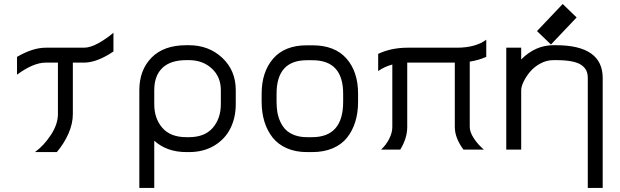

<svg xmlns="http://www.w3.org/2000/svg" viewBox="-20 -734 3040 942"><path d="M204.1 -500H392.1Q422.4 -500 461.2 -521.2Q500 -542.5 536.6 -573.2V-481.4Q455.6 -426.8 392.1 -426.8H337.4V-174.8Q337.4 -127.4 315.9 -78.6Q294.4 -29.8 258.8 12.2H151.4Q194.3 -18.6 229.2 -71.3Q264.2 -124 264.2 -174.8V-426.8H204.1Q144 -426.8 63.5 -367.7V-455.1Q141.1 -500 204.1 -500Z M1063.5 -223.1V-291.5Q1063.5 -357.4 1018.8 -398.2Q974.1 -439 906.7 -439H894.5Q816.9 -439 776.9 -400.9Q736.8 -362.8 736.8 -291.5V-223.1Q736.8 -152.3 776.6 -106.7Q816.4 -61 894.5 -61H906.7Q984.4 -61 1023.9 -106.9Q1063.5 -152.8 1063.5 -223.1ZM906.7 12.2H894.5Q798.8 12.2 736.8 -43.5V188H663.6V-291.5Q663.6 -390.1 723.4 -451.2Q783.2 -512.2 894.5 -512.2H906.7Q1004.4 -512.2 1070.6 -450.2Q1136.7 -388.2 1136.7 -291.5V-223.1Q1136.7 -157.2 1110.6 -104.5Q1084.5 -51.8 1031.7 -19.8Q979 12.2 906.7 12.2Z M1736.8 -274.4V-234.4Q1736.8 -180.7 1723.1 -136.5Q1709.5 -92.3 1682.6 -58.6Q1655.8 -24.9 1612.1 -6.3Q1568.4 12.2 1511.2 12.2H1486.3Q1430.2 12.2 1387 -6.8Q1343.8 -25.9 1317.1 -59.8Q1290.5 -93.8 1277.1 -137.9Q1263.7 -182.1 1263.7 -234.9V-273.9Q1263.7 -381.3 1320.3 -446.5Q1377 -511.7 1485.4 -511.7H1513.2Q1622.6 -511.7 1679.7 -447Q1736.8 -382.3 1736.8 -274.4ZM1513.2 -438.5H1485.4Q1336.9 -438.5 1336.9 -273.9V-234.9Q1336.9 -207.5 1340.8 -183.8Q1344.7 -160.2 1355.2 -137Q1365.7 -113.8 1382.1 -97.4Q1398.4 -81.1 1425 -71Q1451.7 -61 1486.3 -61H1511.2Q1663.6 -61 1663.6 -234.4V-274.4Q1663.6 -438.5 1513.2 -438.5Z M1980 -500H2221.7Q2312.5 -500 2365.7 -539.1V-455.1Q2330.1 -439 2284.7 -431.6V-111.3Q2284.7 -86.4 2304.4 -55.9Q2324.2 -25.4 2354 0H2253.9Q2211.4 -57.1 2211.4 -111.3V-426.8H1978V-111.3Q1978 -55.7 1943.8 0H1849.6Q1874.5 -22.9 1889.6 -53Q1904.8 -83 1904.8 -111.3V-417.5Q1865.7 -406.7 1835.4 -385.3V-469.7Q1899.9 -500 1980 -500Z M2537.1 0H2463.9V-500H2537.1V-442.4Q2606.9 -512.2 2694.8 -512.2H2707Q2937 -512.2 2937 -351.1V188H2863.8V-351.1Q2863.8 -372.1 2856.9 -387.2Q2850.1 -402.3 2833 -414.6Q2815.9 -426.8 2784.7 -432.9Q2753.4 -439 2707 -439H2694.8Q2662.1 -439 2631.3 -422.4Q2600.6 -405.8 2580.8 -382.1Q2561 -358.4 2549.1 -333.7Q2537.1 -309.1 2537.1 -291.5ZM2683.1 -515.6 2614.7 -581.5 2740.7 -714.4 2809.1 -648.4Z"/></svg>

Font: Anka/Coder
Style: Regular
Weight: 400
Monospace: yes
Version: Version 001.100